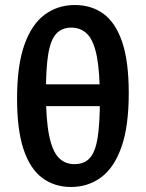

<svg xmlns="http://www.w3.org/2000/svg" viewBox="-20 -731 581 765"><path d="M263 14Q197 14 148.5 -22Q100 -58 74 -135.5Q48 -213 48 -338Q48 -470 77 -552Q106 -634 158 -672.5Q210 -711 278 -711Q345 -711 393 -675.5Q441 -640 467 -563Q493 -486 493 -360Q493 -228 464 -145.5Q435 -63 383 -24.5Q331 14 263 14ZM277 -77Q316 -77 338 -101.5Q360 -126 369 -182.5Q378 -239 378 -335Q378 -443 366 -505.5Q354 -568 328.5 -594.5Q303 -621 264 -621Q227 -621 204.5 -597Q182 -573 172.5 -517Q163 -461 163 -363Q163 -255 175.5 -192.5Q188 -130 213 -103.5Q238 -77 277 -77ZM117 -308V-395H407V-308Z"/></svg>

Font: Ysabeau Office
Style: Bold
Weight: 700
Designer: Christian Thalmann (Catharsis Fonts)
Version: Version 2.001;gftools[0.9.30]; featfreeze: tnum,lnum,ss02